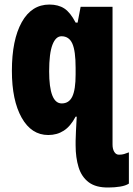

<svg xmlns="http://www.w3.org/2000/svg" viewBox="-20 -583 586 843"><path d="M196.8 -563Q235.8 -563 262.2 -545.9Q288.6 -528.8 312 -483.9H320.8L334 -553.2H474.1V51.8Q474.1 71.3 481.7 83.7Q489.3 96.2 502 96.2Q516.1 96.2 524.9 93.3Q533.7 90.3 545.9 85.9V223.1Q531.7 232.4 507.3 236.3Q482.9 240.2 457 240.2Q401.4 241.2 369.6 217.3Q337.9 193.4 325 151.1Q312 108.9 312 55.2V35.2Q312 19.5 313.5 -7.1Q314.9 -33.7 316.9 -70.8H312Q289.6 -28.3 260 -9.3Q230.5 9.8 191.9 9.8Q117.7 9.8 75 -66.4Q32.2 -142.6 32.2 -272Q32.2 -407.7 75.4 -485.4Q118.7 -563 196.8 -563ZM250 -423.8Q224.6 -423.8 210.2 -386.2Q195.8 -348.6 195.8 -270Q195.8 -128.9 251 -128.9Q283.2 -128.9 297.6 -159.4Q312 -189.9 312 -255.9V-285.2Q312 -359.4 297.6 -391.6Q283.2 -423.8 250 -423.8Z"/></svg>

Font: Open Sans Condensed ExtraBold
Style: Regular
Weight: 800
Width: 3
Designer: Monotype Design Team
Foundry: Monotype Imaging Inc.
Version: Version 3.000; ttfautohint (v1.8.4)